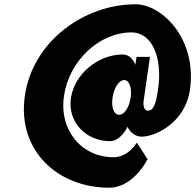

<svg xmlns="http://www.w3.org/2000/svg" viewBox="-20 -860 910 895"><path d="M669.9 -344C644.5 -344 649 -386 649 -386L679.1 -595H616.4L611 -558C599 -588 578.9 -606 551.5 -606C438.6 -606 326.9 -516 310.6 -403C294.4 -291 380.4 -202 493.3 -202C521.3 -202 548.3 -225 567.5 -256L574.2 -269C587.5 -241 612.3 -223 640.8 -223C702.6 -223 842.9 -286 865.4 -442C899.4 -678 735.5 -840 612.1 -840C371.5 -840 132.4 -667 95.8 -413C59.2 -159 248.2 15 488.9 15C602.8 15 667.9 -118 667.9 -118L617.8 -195C617.8 -195 579 -127 509.4 -127C362.1 -127 254.8 -250 278.3 -413C301.8 -576 442.2 -709 593.3 -709C685 -709 739.3 -599 716.7 -442C706 -368 692.5 -344 669.9 -344ZM504.6 -405C511.4 -452 535.4 -487 559.2 -487C581.8 -487 595.8 -452 589 -405C582.4 -359 559.5 -325 535.8 -325C510.5 -325 498 -359 504.6 -405Z"/></svg>

Font: Blink
Style: WideObl
Weight: 400
Designer: Mew Too
Foundry: Cannot Into Space Fonts
Version: Version 001.000